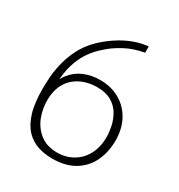

<svg xmlns="http://www.w3.org/2000/svg" viewBox="-173 -836 905 969"><g transform="rotate(30 279.0 -351.0)"><path d="M267.5 16.5Q226.5 16 188.5 3.8Q150.5 -8.5 120.2 -39.2Q90 -70 72.5 -125Q55 -180 55 -266.5Q55 -283.5 56.8 -320.5Q58.5 -357.5 68.5 -405Q78.5 -452.5 102.8 -502.8Q127 -553 172 -597Q185.5 -610 208.2 -628.5Q231 -647 262.2 -665.8Q293.5 -684.5 331.2 -698.8Q369 -713 412.5 -717.5V-681Q352 -670 306.8 -646.2Q261.5 -622.5 232 -597.2Q202.5 -572 188 -556Q152.5 -516.5 133.8 -473Q115 -429.5 108.5 -384Q102 -338.5 102.5 -293L85.5 -282.5Q93.5 -339 122 -375.8Q150.5 -412.5 193.2 -430.5Q236 -448.5 285.5 -448.5Q350.5 -448.5 400 -420Q449.5 -391.5 477.2 -340.5Q505 -289.5 505 -222.5Q505 -154 478.8 -99.5Q452.5 -45 399.8 -13.8Q347 17.5 267.5 16.5ZM276.5 -22Q314.5 -21.5 347.2 -34.5Q380 -47.5 404.8 -72.5Q429.5 -97.5 443.2 -133.2Q457 -169 457 -214.5Q457 -242.5 450 -276Q443 -309.5 425.2 -340Q407.5 -370.5 374.8 -390Q342 -409.5 290 -409.5Q255.5 -409.5 222.5 -399.2Q189.5 -389 163.2 -367.5Q137 -346 121.2 -312.2Q105.5 -278.5 104.5 -231Q103.5 -179 121.8 -131.5Q140 -84 178.5 -53.5Q217 -23 276.5 -22Z"/></g></svg>

Font: Russolo 10pt ExtraLight
Style: Regular
Weight: 200
Designer: Micah Stupak-Hahn
Version: Version 1.000